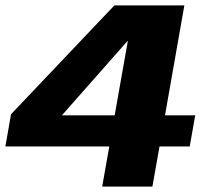

<svg xmlns="http://www.w3.org/2000/svg" viewBox="-29 -695 806 715"><path d="M351.5 0H538.5L565 -149.5H677.5L698 -265.5H585.5L657.5 -675H397L12 -269.5L-9 -149.5H378ZM201.5 -265.5 445.5 -542H447L398 -265.5Z"/></svg>

Font: Anybody Expanded
Style: Bold Italic
Weight: 700
Width: 7
Italic angle: -10°
Version: Version 1.113;gftools[0.9.25]